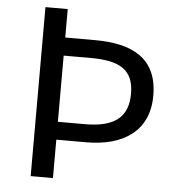

<svg xmlns="http://www.w3.org/2000/svg" viewBox="-54 -817 807 867"><g transform="rotate(5 350.0 -383.0)"><path d="M117 -766V0H218V-174H353C521 -174 637 -249 637 -410C637 -580 522 -637 353 -637H218V-766ZM341 -255H218V-555H341C472 -555 536 -519 536 -410C536 -303 474 -255 341 -255Z"/></g></svg>

Font: Kawkab Mono Light
Style: Bold
Weight: 400
Monospace: yes
Designer: Abdullah Arif
Foundry: Abdullah Arif
Version: Version 1.000;PS 000.500;hotconv 1.0.88;makeotf.lib2.5.64775